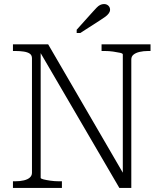

<svg xmlns="http://www.w3.org/2000/svg" viewBox="-20 -929 805 949"><path d="M44 0V-33H55Q79 -33 98 -37.5Q117 -42 127.5 -51.5Q138 -61 138 -75V-641Q138 -656 127.5 -663.5Q117 -671 98 -674Q79 -677 55 -677H44V-710H218L596 -60L587 -54V-660Q587 -665 573.5 -668Q560 -671 539.5 -674Q519 -677 497 -677H482V-710H724V-677H713Q689 -677 670 -672.5Q651 -668 640 -659Q629 -650 629 -635V0H570L166 -692L181 -690V-50Q181 -46 194.5 -42.5Q208 -39 229 -36Q250 -33 271 -33H286V0ZM438 -870 359 -782V-766H377L475 -829Q491 -839 501.5 -847Q512 -855 518 -863.5Q524 -872 524 -881Q524 -893 515.5 -901Q507 -909 494 -909Q484 -909 475 -904.5Q466 -900 457.5 -891Q449 -882 438 -870Z"/></svg>

Font: Roboto Serif 36pt ExtraLight
Style: Regular
Weight: 250
Designer: Greg Gazdowicz
Foundry: Commercial Type
Version: Version 1.008